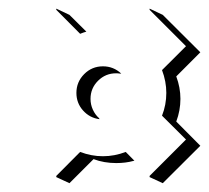

<svg xmlns="http://www.w3.org/2000/svg" viewBox="-20 -456 477 438"><path d="M108.4 -52V-54.7L162.8 -109.4Q188.5 -99.6 214.8 -99.6Q241.2 -99.6 266.8 -109.4L286.6 -89.4L284.4 -88.9Q266.6 -84 245.1 -84Q217.3 -84 193.4 -93L138.4 -38.1ZM108.4 -433.6V-436.3L138.4 -422.1L175.5 -385.3L177 -383.8Q170.7 -382.1 162.8 -378.9ZM154.3 -244.1Q154.3 -269 172 -286.9Q189.7 -304.7 214.8 -304.7Q239 -304.7 256.6 -288.1H253.7Q249.3 -288.8 244.9 -288.8Q220.7 -288.8 203.6 -271.7Q186.5 -254.6 186.5 -230.5Q186.5 -217.5 191.8 -205.9Q197 -194.3 206.1 -186.3L207 -184.1Q184.6 -187 169.4 -204Q154.3 -220.9 154.3 -244.1ZM321.3 -52V-54.7L404.3 -137.7L349.6 -192.1Q359.4 -216.8 359.4 -244.1Q359.4 -270.3 349.6 -296.1L404.3 -350.6L321.3 -433.6V-436.3L351.3 -422.1L437 -336.7L382.1 -281.7Q391.6 -256.3 391.6 -230.5Q391.6 -203.9 382.1 -178.7L437 -123.5L351.3 -38.1Z"/></svg>

Font: AgreloyOut1
Style: Medium
Weight: 400
Designer: gluk
Foundry: gluk
Version: Version 0.27